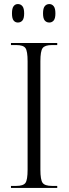

<svg xmlns="http://www.w3.org/2000/svg" viewBox="-20 -926 338 946"><path d="M34 0V-10H60Q95 -10 105.5 -25Q116 -40 116 -90V-624Q116 -674 105.5 -689Q95 -704 60 -704H34V-714H262V-704H236Q201 -704 190 -689Q179 -674 179 -624V-90Q179 -40 190 -25Q201 -10 236 -10H262V0ZM223 -815Q209 -815 200.5 -825Q192 -835 192 -860Q192 -885 200.5 -895.5Q209 -906 223 -906Q236 -906 244.5 -895.5Q253 -885 253 -860Q253 -835 244.5 -825Q236 -815 223 -815ZM68 -815Q55 -815 47 -825Q39 -835 39 -860Q39 -885 47 -895.5Q55 -906 68 -906Q82 -906 90.5 -895.5Q99 -885 99 -860Q99 -835 90.5 -825Q82 -815 68 -815Z"/></svg>

Font: Noto Serif Display Condensed Light
Style: Regular
Weight: 300
Width: 3
Designer: Monotype Design Team
Foundry: Monotype Imaging Inc.
Version: Version 2.009